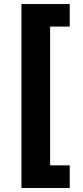

<svg xmlns="http://www.w3.org/2000/svg" viewBox="-20 -791 412 948"><path d="M85.9 137.2V-771H324.2V-659.7H227.5V25.4H324.2V137.2Z"/></svg>

Font: Inter 16pt
Style: Bold
Weight: 700
Version: Version 4.001;git-66647c0bb